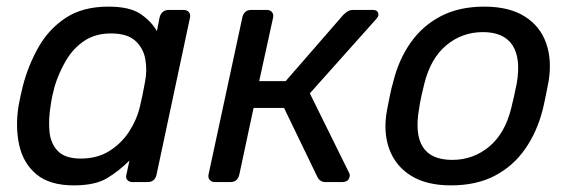

<svg xmlns="http://www.w3.org/2000/svg" viewBox="-20 -550 1727 580"><path d="M203 10Q130 10 90 -23.5Q50 -57 38 -112Q26 -167 36 -230Q39 -246 42 -260Q45 -274 49 -290Q65 -352 96 -407Q127 -462 178.5 -496Q230 -530 307 -530Q371 -530 403.5 -508.5Q436 -487 454 -456L462 -497Q468 -520 490 -520H535Q545 -520 550.5 -513.5Q556 -507 554 -497L453 -23Q448 0 426 0H380Q370 0 364.5 -6.5Q359 -13 362 -23L371 -65Q339 -33 303 -11.5Q267 10 203 10ZM224 -71Q274 -71 310.5 -94Q347 -117 370 -152.5Q393 -188 402 -225Q406 -241 410.5 -263Q415 -285 418 -302Q425 -337 419 -371Q413 -405 388.5 -427Q364 -449 315 -449Q268 -449 234.5 -426.5Q201 -404 179.5 -367.5Q158 -331 145 -289Q141 -274 138 -260Q135 -246 133 -231Q126 -189 129.5 -152.5Q133 -116 155 -93.5Q177 -71 224 -71Z M629 0Q619 0 613.5 -6.5Q608 -13 610 -23L712 -497Q717 -520 739 -520H786Q796 -520 801.5 -513.5Q807 -507 805 -497L763 -305H843L1017 -505Q1023 -511 1030 -515.5Q1037 -520 1047 -520H1106Q1124 -520 1123 -504Q1123 -500 1116 -492L916 -268L1034 -29Q1038 -22 1036 -16Q1033 0 1013 0H963Q947 0 939 -15L838 -224H746L703 -23Q698 0 676 0Z M1342 10Q1269 10 1222 -19Q1175 -48 1156 -99.5Q1137 -151 1149 -217Q1152 -233 1157.5 -260Q1163 -287 1168 -303Q1184 -369 1220 -420.5Q1256 -472 1311.5 -501Q1367 -530 1443 -530Q1517 -530 1564 -501Q1611 -472 1629.5 -420.5Q1648 -369 1637 -303Q1634 -287 1628.5 -260Q1623 -233 1619 -217Q1602 -151 1566 -99.5Q1530 -48 1474.5 -19Q1419 10 1342 10ZM1346 -67Q1409 -67 1457 -106.5Q1505 -146 1524 -222Q1528 -237 1533 -260Q1538 -283 1541 -298Q1554 -374 1528 -413.5Q1502 -453 1439 -453Q1376 -453 1328.5 -413.5Q1281 -374 1262 -298Q1258 -283 1253 -260Q1248 -237 1246 -222Q1219 -67 1346 -67Z"/></svg>

Font: Lubike
Style: Italic
Weight: 400
Italic angle: -12°
Foundry: Honoka55
Version: Version 1.000;July 22, 2022;FontCreator 14.0.0.2862 64-bit